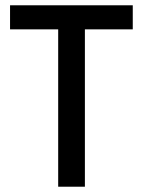

<svg xmlns="http://www.w3.org/2000/svg" viewBox="-20 -706 541 726"><path d="M200 0V-595H18V-686H482V-595H301V0Z"/></svg>

Font: Archivo Narrow Medium
Style: Regular
Weight: 500
Designer: Hector Gatti
Foundry: Omnibus-Type
Version: Version 3.002